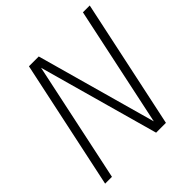

<svg xmlns="http://www.w3.org/2000/svg" viewBox="-189 -853 996 996"><g transform="rotate(-45 309.0 -355.0)"><path d="M21 0 172 -710H244L428 -50L568 -710H618L467 0H395L211 -660L71 0Z"/></g></svg>

Font: Geist Mono ExtraLight
Style: Italic
Weight: 200
Italic angle: -12°
Monospace: yes
Designer: Basement.studio, Andrés Briganti, Mateo Zaragoza
Foundry: Basement.studio, Vercel, Andrés Briganti, Guido Ferreyra, Mateo Zaragoza
Version: Version 1.500; ttfautohint (v1.8.4.7-5d5b)